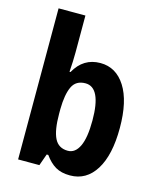

<svg xmlns="http://www.w3.org/2000/svg" viewBox="-115 -841 770 933"><g transform="rotate(15 270.0 -375.0)"><path d="M198 -574Q198 -531 194 -476H199Q243 -556 329 -556Q408 -556 454.5 -483Q501 -410 501 -275Q501 -139 454.5 -64.5Q408 10 326 10Q282 10 253 -7Q224 -24 199 -59H191L170 0H63V-760H198ZM284 -442Q236 -442 217.5 -402.5Q199 -363 198 -290V-266Q198 -183 218 -143Q238 -103 285 -103Q322 -103 342.5 -146Q363 -189 363 -276Q363 -442 284 -442Z"/></g></svg>

Font: Noto Sans Arabic Cond
Style: Bold
Weight: 700
Width: 3
Designer: Monotype Design Team, Nadine Chahine, Nizar Qandah and Khaled Hosny
Foundry: Monotype Imaging Inc.
Version: Version 2.012; ttfautohint (v1.8.4.7-5d5b)